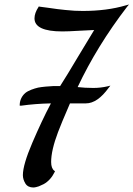

<svg xmlns="http://www.w3.org/2000/svg" viewBox="-20 -750 595 856"><path d="M222.2 11.2C212.9 4.4 208 -8.8 208 -27.8C208 -62.5 218.3 -106.9 238.8 -161.1C246.6 -182.1 264.2 -225.1 292 -289.1H362.8C397.5 -289.1 431.2 -312.5 464.8 -358.9L472.2 -368.2L460 -365.2C439 -360.4 418 -357.9 396 -357.9C370.1 -357.9 346.7 -359.4 326.2 -361.8C383.3 -482.9 456.5 -602.5 546.9 -720.2L555.2 -730L541 -726.1C484.9 -709.5 420.9 -701.2 349.1 -701.2C324.2 -701.2 301.8 -702.1 270.5 -705.6C254.9 -707 243.2 -708.5 235.8 -709.5C228.5 -710.4 214.4 -712.4 194.3 -715.3C173.8 -717.8 161.6 -719.7 157.2 -720.2L152.8 -721.2L151.9 -719.2C139.6 -700.7 133.8 -683.6 133.8 -668C133.8 -629.4 175.3 -609.9 257.8 -609.9C274.9 -609.9 299.8 -610.8 331.5 -612.8C363.3 -614.7 385.7 -615.7 399.9 -616.2C385.3 -592.8 361.3 -552.7 327.6 -496.6C293.9 -439.9 267.6 -396.5 248 -366.2H216.8C201.2 -365.7 166.5 -362.8 149.9 -359.4C131.3 -355 106.4 -346.7 92.8 -335.4C79.1 -323.7 68.4 -305.2 67.9 -283.2V-278.8H74.2C115.7 -284.7 160.2 -288.1 207 -289.1C179.2 -236.8 151.9 -178.2 124 -113.3C96.2 -48.3 82 0 82 30.8C82 43.9 85.9 56.2 93.3 68.4C100.6 80.1 112.8 85.9 128.9 85.9C136.7 85.9 147.5 82.5 153.3 80.6C158.7 78.1 173.3 71.3 174.8 70.8C195.3 59.6 211.9 41 224.1 16.1L225.1 13.2Z"/></svg>

Font: Dancing Script
Style: Regular
Weight: 800
Designer: Pablo Impallari
Foundry: Pablo Impallari
Version: Version 2.001